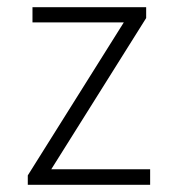

<svg xmlns="http://www.w3.org/2000/svg" viewBox="-20 -512 491 532"><path d="M57 0V-26L335 -469L344 -450H70V-492H385V-462L107 -19L98 -43H396V0Z"/></svg>

Font: Nunito Sans 7pt Condensed ExtraLight
Style: Regular
Weight: 250
Width: 3
Designer: Vernon Adams
Foundry: Vernon Adams
Version: Version 3.101;gftools[0.9.27]